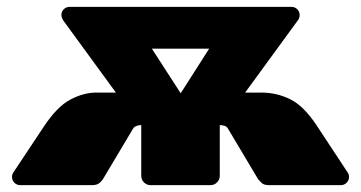

<svg xmlns="http://www.w3.org/2000/svg" viewBox="-20 -540 1053 560"><path d="M39 0Q29 0 22 -7Q15 -14 15 -24Q15 -31 19 -37L106 -168Q146 -229 185 -249.5Q224 -270 261 -270H318L164 -481Q163 -483 161 -487.5Q159 -492 159 -496Q159 -506 166 -513Q173 -520 183 -520H830Q840 -520 847 -513Q854 -506 854 -496Q854 -492 852.5 -487.5Q851 -483 849 -481L695 -270H742Q787 -270 826.5 -250.5Q866 -231 903 -175L994 -37Q998 -31 998 -24Q998 -14 991 -7Q984 0 974 0H764Q749 0 742 -7.5Q735 -15 733 -17L646 -163Q642 -171 635 -173Q628 -175 623 -175H621V-27Q621 -16 613 -8Q605 0 594 0H419Q408 0 400 -8Q392 -16 392 -27V-175H390Q383 -175 376.5 -172Q370 -169 367 -163L280 -17Q279 -15 271.5 -7.5Q264 0 249 0ZM507 -268 590 -398H423Z"/></svg>

Font: Rubik Black
Style: Regular
Weight: 900
Designer: Hubert and Fischer
Foundry: Hubert and Fischer
Version: Version 2.300;gftools[0.9.30]